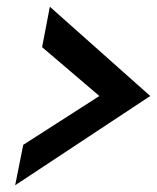

<svg xmlns="http://www.w3.org/2000/svg" viewBox="-20 -562 466 570"><path d="M25 -12 426 -277 128 -542 105 -422 275 -277 49 -132Z"/></svg>

Font: Charger EcoBlack
Style: Obl
Weight: 1000
Designer: Jasper
Foundry: Cannot Into Space Fonts
Version: Version 1.1